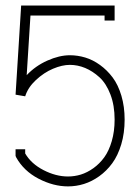

<svg xmlns="http://www.w3.org/2000/svg" viewBox="-20 -663 504 692"><path d="M89.8 -606.9 76.2 -392.1Q107.4 -425.3 150.6 -444.6Q193.8 -463.9 231.9 -463.9Q259.8 -463.9 287.4 -455.6Q314.9 -447.3 340.6 -428.7Q366.2 -410.2 386 -383.8Q405.8 -357.4 417.5 -318.1Q429.2 -278.8 429.2 -231.9Q429.2 -183.1 417 -142.6Q404.8 -102.1 384.5 -74.5Q364.3 -46.9 337.6 -27.8Q311 -8.8 282.7 0Q254.4 8.8 225.1 8.8Q172.4 8.8 118.9 -19Q65.4 -46.9 38.1 -96.2L36.1 -101.1V-105V-125H70.8V-109.9Q92.3 -72.8 137 -49.8Q181.6 -26.9 225.1 -26.9Q248.5 -26.9 271.5 -33.9Q294.4 -41 316.7 -56.9Q338.9 -72.8 355.7 -95.9Q372.6 -119.1 382.8 -154.3Q393.1 -189.5 393.1 -231.9Q393.1 -283.2 377.9 -322.8Q362.8 -362.3 338.4 -384.5Q314 -406.7 286.9 -418Q259.8 -429.2 231.9 -429.2Q204.1 -429.2 171.1 -415.3Q138.2 -401.4 109.4 -374.5Q80.6 -347.7 70.8 -315.9L36.1 -321.8Q39.1 -372.6 45.7 -474.1Q52.2 -575.7 55.2 -626L56.2 -643.1H393.1V-588.9H356.9V-606.9Z"/></svg>

Font: Rawengulk
Style: Regular
Weight: 400
Version: Version 0.92